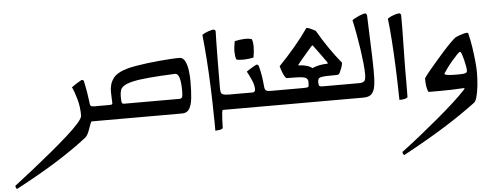

<svg xmlns="http://www.w3.org/2000/svg" viewBox="-381 -778 3609 1389"><g transform="rotate(-5 1424.0 -83.0)"><path d="M272 0Q267 0 261.5 14Q256 28 249.5 47.5Q243 67 234.5 85Q226 103 215 112Q124 184 -1.5 263.5Q-127 343 -310 440Q-320 431 -320 416Q-255 366 -183.5 309.5Q-112 253 -44.5 197Q23 141 78 92Q133 43 165.5 6Q198 -31 198 -49Q198 -114 181.5 -171Q165 -228 150 -258Q173 -275 194.5 -288Q216 -301 224 -305Q233 -305 236.5 -301Q240 -297 241 -291Q249 -255 255.5 -216Q262 -177 265 -150Q267 -121 273 -114Q279 -107 295 -107H361V0Z M518 -107H915Q933 -107 937.5 -118Q942 -129 942 -160Q942 -225 932 -258Q922 -291 899 -290Q786 -285 712 -278.5Q638 -272 594.5 -262Q551 -252 529.5 -238.5Q508 -225 502 -206Q496 -187 496 -162Q496 -123 499.5 -115Q503 -107 518 -107ZM431 -118Q431 -129 429.5 -152.5Q428 -176 428 -203Q428 -260 458 -299.5Q488 -339 568 -360Q590 -366 627.5 -372.5Q665 -379 709.5 -384.5Q754 -390 799.5 -394Q845 -398 884.5 -400.5Q924 -403 950 -402Q972 -398 985 -370.5Q998 -343 1003 -304.5Q1008 -266 1008 -228Q1008 -156 1002.5 -105Q997 -54 980 -27Q963 0 928 0H320V-107H408Q417 -107 424 -108.5Q431 -110 431 -118Z M1123 -554Q1144 -568 1170 -576.5Q1196 -585 1209 -585Q1213 -585 1221 -574Q1220 -543 1219 -492.5Q1218 -442 1217.5 -382.5Q1217 -323 1216.5 -264Q1216 -205 1216 -156Q1216 -132 1222 -121.5Q1228 -111 1252.5 -108.5Q1277 -106 1331 -106V0H1224Q1219 0 1216.5 21Q1214 42 1213 72.5Q1212 103 1211 131Q1203 140 1185 142.5Q1167 145 1156 145Q1156 121 1156 96.5Q1156 72 1155 47Q1154 -57 1150 -164Q1146 -271 1139 -371Q1132 -471 1123 -554Z M1576 -107H1630V0H1291V-107H1449Q1468 -107 1468 -130Q1468 -160 1451.5 -197Q1435 -234 1420 -261Q1430 -268 1445 -277.5Q1460 -287 1474 -295Q1488 -303 1493 -305Q1502 -305 1505.5 -301Q1509 -297 1511 -291Q1521 -252 1526.5 -216Q1532 -180 1535 -144Q1537 -118 1548 -112.5Q1559 -107 1576 -107ZM1352 -355Q1344 -379 1343.5 -410.5Q1343 -442 1352 -488Q1391 -497 1424.5 -498Q1458 -499 1477 -491Q1493 -446 1477 -358Q1440 -350 1404.5 -349.5Q1369 -349 1352 -355Z M1919 -47 1866 -50 1821 -107Q1849 -107 1853.5 -112.5Q1858 -118 1858 -147Q1858 -174 1834.5 -181Q1811 -188 1774 -188Q1756 -188 1736.5 -188.5Q1717 -189 1702 -189Q1690 -197 1678 -226Q1666 -255 1660 -279Q1721 -342 1777.5 -409Q1834 -476 1876 -537Q1878 -538 1880 -538Q1886 -538 1898.5 -533Q1911 -528 1923.5 -521.5Q1936 -515 1943 -511Q1979 -448 2023 -383.5Q2067 -319 2112 -265Q2109 -244 2103 -227.5Q2097 -211 2088 -193Q2083 -185 2078 -182.5Q2073 -180 2066 -180Q2019 -180 1994.5 -179Q1970 -178 1954 -175Q1938 -172 1933 -163Q1928 -154 1928 -141Q1928 -117 1934.5 -112Q1941 -107 1954 -107ZM1590 0V-107H2172V0ZM1928 -177 1859 -189Q1859 -214 1875.5 -229.5Q1892 -245 1916 -253Q1940 -261 1963.5 -264Q1987 -267 2001 -267Q2009 -267 2009 -270Q2009 -273 2004 -281Q1994 -295 1977 -318.5Q1960 -342 1943 -365.5Q1926 -389 1915 -403Q1911 -409 1909 -409Q1907 -409 1899 -400Q1888 -388 1867.5 -364Q1847 -340 1826.5 -315.5Q1806 -291 1795 -277Q1793 -273 1799 -273Q1826 -273 1856 -264.5Q1886 -256 1907 -235.5Q1928 -215 1928 -177Z M2132 0V-107H2222Q2245 -107 2258 -116Q2271 -125 2271 -167Q2271 -201 2266 -249Q2261 -297 2253 -351.5Q2245 -406 2235 -461Q2225 -516 2214 -565Q2227 -574 2246 -583.5Q2265 -593 2283 -599.5Q2301 -606 2309 -606Q2315 -606 2322 -594Q2325 -486 2329.5 -386Q2334 -286 2335 -193Q2336 -123 2329.5 -80.5Q2323 -38 2303.5 -19Q2284 0 2245 0Z M2568 -574Q2569 -535 2568 -479Q2567 -423 2566 -363Q2565 -303 2564 -249.5Q2563 -196 2563 -161Q2563 -124 2563 -83.5Q2563 -43 2562.5 -13Q2562 17 2562 24Q2556 33 2535.5 36.5Q2515 40 2502 39Q2500 -85 2495.5 -195.5Q2491 -306 2484.5 -397.5Q2478 -489 2470 -554Q2494 -570 2519 -577.5Q2544 -585 2556 -585Q2560 -585 2568 -574Z M3007 -131Q3007 -142 3003 -164.5Q2999 -187 2993 -211Q2987 -235 2981 -252Q2975 -269 2969 -269Q2963 -269 2946.5 -252Q2930 -235 2909 -210.5Q2888 -186 2870 -161.5Q2852 -137 2843 -122Q2840 -114 2866.5 -110.5Q2893 -107 2929 -107Q2947 -107 2961 -107.5Q2975 -108 2981 -109Q2996 -111 3001.5 -115.5Q3007 -120 3007 -131ZM2966 -5Q2917 -2 2881 -1Q2845 0 2798 0Q2780 0 2757.5 0Q2735 0 2717 0Q2707 -18 2703.5 -43.5Q2700 -69 2700 -100Q2713 -120 2737.5 -149.5Q2762 -179 2791.5 -213.5Q2821 -248 2850.5 -281Q2880 -314 2905.5 -339.5Q2931 -365 2947 -377Q2957 -382 2973 -387.5Q2989 -393 3004.5 -397.5Q3020 -402 3028 -402Q3038 -402 3040 -397Q3053 -345 3061 -291Q3069 -237 3073.5 -190Q3078 -143 3078 -110Q3078 -61 3073 -14.5Q3068 32 3059 65Q3050 98 3039 106Q2931 187 2802.5 267Q2674 347 2502 440Q2491 431 2491 416Q2561 364 2631 307.5Q2701 251 2765.5 197Q2830 143 2882.5 95Q2935 47 2969 11Q2975 4 2977 0.5Q2979 -3 2979 -3Q2979 -6 2966 -5Z"/></g></svg>

Font: Ruwudu Medium
Style: Regular
Weight: 500
Designer: Becca Hirsbrunner Spalinger
Foundry: SIL International
Version: Version 3.000